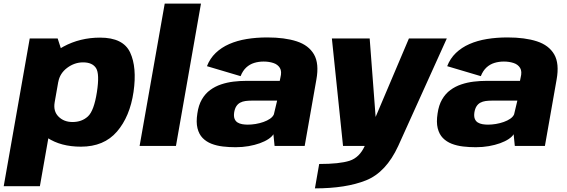

<svg xmlns="http://www.w3.org/2000/svg" viewBox="-72 -805 3128 1059"><path d="M-51.5 222H148L275.5 -502L246 -593H92ZM374.5 4Q501.5 4 573 -79Q644.5 -162 664.5 -298Q684 -433.5 645.8 -515.5Q607.5 -597.5 480 -597.5Q369.5 -597.5 278 -548Q186.5 -498.5 175 -435L249.5 -353Q258 -400.5 298.5 -430.8Q339 -461 386 -461Q437.5 -461 457.8 -429.2Q478 -397.5 462.5 -297Q446.5 -194 413 -163Q379.5 -132 328 -132Q280.5 -132 250.8 -161.8Q221 -191.5 229.5 -240.5L126.5 -158Q115 -94.5 189.2 -45.2Q263.5 4 374.5 4Z M698 0H898.5L1036.5 -785H836.5Z M1227.5 7Q1265.5 7 1299.5 1Q1333.5 -5 1361.2 -15Q1389 -25 1408.5 -38Q1428 -51 1436 -64.5L1442.5 0H1608.5L1673 -366Q1689 -454.5 1659.8 -505Q1630.5 -555.5 1564.5 -577Q1498.5 -598.5 1402 -598.5Q1342 -598.5 1288.8 -589.8Q1235.5 -581 1192.2 -562Q1149 -543 1117.5 -512.8Q1086 -482.5 1069.5 -440L1255 -385Q1267 -415 1286.2 -432.8Q1305.5 -450.5 1330 -458Q1354.5 -465.5 1382 -465.5Q1411.5 -465.5 1435.8 -457.5Q1460 -449.5 1471.8 -430.2Q1483.5 -411 1474.5 -376.5L1471 -359H1287Q1251.5 -359 1216 -354.8Q1180.5 -350.5 1147.5 -339.5Q1114.5 -328.5 1087.2 -308.5Q1060 -288.5 1041.5 -256.8Q1023 -225 1016.5 -179Q1009 -131 1017.2 -97.8Q1025.5 -64.5 1045.5 -44Q1065.5 -23.5 1094.2 -12.2Q1123 -1 1157.2 3Q1191.5 7 1227.5 7ZM1295 -117.5Q1279 -117.5 1264.2 -120Q1249.5 -122.5 1238.2 -129.5Q1227 -136.5 1221.8 -149.8Q1216.5 -163 1219.5 -184.5Q1223 -206 1231.5 -219Q1240 -232 1252.8 -238.8Q1265.5 -245.5 1281.5 -247.8Q1297.5 -250 1315.5 -250H1456.5L1438.5 -174Q1432.5 -160.5 1417.2 -150Q1402 -139.5 1381.2 -132.2Q1360.5 -125 1338 -121.2Q1315.5 -117.5 1295 -117.5Z M1820 0H2124.5L2392.5 -593H2183.5L1965 -78H2006L1967 -593H1758.5ZM1665 234Q1836 234 1946.8 189.8Q2057.5 145.5 2124.5 0L1940 -0.5Q1911 64 1855.8 81.8Q1800.5 99.5 1688.5 99.5Z M2552.5 7Q2590.5 7 2624.5 1Q2658.5 -5 2686.2 -15Q2714 -25 2733.5 -38Q2753 -51 2761 -64.5L2767.5 0H2933.5L2998 -366Q3014 -454.5 2984.8 -505Q2955.5 -555.5 2889.5 -577Q2823.5 -598.5 2727 -598.5Q2667 -598.5 2613.8 -589.8Q2560.5 -581 2517.2 -562Q2474 -543 2442.5 -512.8Q2411 -482.5 2394.5 -440L2580 -385Q2592 -415 2611.2 -432.8Q2630.5 -450.5 2655 -458Q2679.5 -465.5 2707 -465.5Q2736.5 -465.5 2760.8 -457.5Q2785 -449.5 2796.8 -430.2Q2808.5 -411 2799.5 -376.5L2796 -359H2612Q2576.5 -359 2541 -354.8Q2505.5 -350.5 2472.5 -339.5Q2439.5 -328.5 2412.2 -308.5Q2385 -288.5 2366.5 -256.8Q2348 -225 2341.5 -179Q2334 -131 2342.2 -97.8Q2350.5 -64.5 2370.5 -44Q2390.5 -23.5 2419.2 -12.2Q2448 -1 2482.2 3Q2516.5 7 2552.5 7ZM2620 -117.5Q2604 -117.5 2589.2 -120Q2574.5 -122.5 2563.2 -129.5Q2552 -136.5 2546.8 -149.8Q2541.5 -163 2544.5 -184.5Q2548 -206 2556.5 -219Q2565 -232 2577.8 -238.8Q2590.5 -245.5 2606.5 -247.8Q2622.5 -250 2640.5 -250H2781.5L2763.5 -174Q2757.5 -160.5 2742.2 -150Q2727 -139.5 2706.2 -132.2Q2685.5 -125 2663 -121.2Q2640.5 -117.5 2620 -117.5Z"/></svg>

Font: Anybody UltraCondensed Thin ExtraBold
Style: Italic
Weight: 800
Italic angle: -10°
Version: Version 1.111